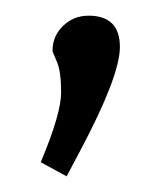

<svg xmlns="http://www.w3.org/2000/svg" viewBox="-20 -111 194 245"><path d="M32 96Q58 34 58 7Q58 -20 52.5 -32.5Q47 -45 47 -46Q47 -65 60.5 -78Q74 -91 93 -91Q133 -91 133 -51Q133 -14 82 82L65 114Z"/></svg>

Font: Economica
Style: Regular
Weight: 400
Designer: Vicente Lamonaca
Foundry: Vicente Lamonaca
Version: Version 1.101